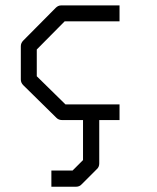

<svg xmlns="http://www.w3.org/2000/svg" viewBox="-20 -495 580 710"><path d="M422 -475V-416H219L116 -312V-213L222 -109H422V-51H347V109.5Q347 122.5 338 130.5L282 186.5Q274 195.5 261 195.5H170V135.5H248.5L287 97V-51H210Q197 -51 189 -59L66 -180Q57 -189 57 -201V-324Q57 -336 66 -345L186 -466Q195 -475 206 -475Z"/></svg>

Font: 3270 Nerd Font Mono
Style: Regular
Weight: 400
Monospace: yes
Version: Version 3.0.1;Nerd Fonts 3.0.0